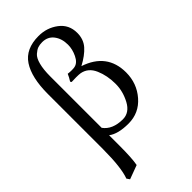

<svg xmlns="http://www.w3.org/2000/svg" viewBox="-284 -771 1082 1082"><g transform="rotate(-45 257.0 -230.0)"><path d="M287.1 -381.8Q275.9 -383.8 252 -383.8Q229 -383.8 215.8 -382.8L210.9 -390.1Q225.1 -412.1 232.9 -431.2Q248 -429.2 263.2 -429.2Q279.3 -429.2 287.1 -431.2Q314.9 -437 332.5 -473.4Q350.1 -509.8 350.1 -545.9Q350.1 -594.7 325.4 -627Q300.8 -659.2 256.8 -659.2Q236.8 -659.2 221.9 -654.1Q207 -648.9 189.5 -633.5Q171.9 -618.2 162.4 -581.5Q152.8 -544.9 152.8 -490.2V-80.6Q189 -30.3 271 -29.8Q324.2 -29.8 354 -85.4Q383.8 -141.1 383.8 -200.2Q383.8 -266.1 360.8 -319.1Q337.9 -372.1 287.1 -381.8ZM152.8 -21.5V61Q152.8 162.1 144 207L61 237.8L48.8 220.2Q72.8 157.2 73.2 9.8V-429.2Q73.2 -561 118.7 -629.6Q164.1 -698.2 267.1 -698.2Q333 -698.2 383.5 -660.2Q434.1 -622.1 434.1 -556.2Q434.1 -505.4 404.1 -471.2Q374 -437 317.9 -407.2Q470.7 -356.4 471.2 -204.1Q471.2 -117.2 416 -53.7Q360.8 9.8 276.9 9.8Q193.4 9.8 152.8 -21.5Z"/></g></svg>

Font: Biolilbert
Style: Regular
Weight: 400
Designer: Philipp H. Poll
Foundry: Philipp H. Poll
Version: Version 1.1.0